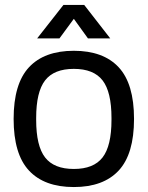

<svg xmlns="http://www.w3.org/2000/svg" viewBox="-20 -743 596 775"><path d="M278 12Q159 12 97 -54.5Q35 -121 35 -263Q35 -405 97 -471.5Q159 -538 278 -538Q397 -538 459 -471.5Q521 -405 521 -263Q521 -121 459 -54.5Q397 12 278 12ZM278 -61Q358 -61 394 -107.5Q430 -154 430 -259V-267Q430 -372 394 -418.5Q358 -465 278 -465Q198 -465 162 -418.5Q126 -372 126 -267V-259Q126 -154 162 -107.5Q198 -61 278 -61ZM130 -588 236 -723H320L425 -588H335L278 -667L220 -588Z"/></svg>

Font: Archivo VF Beta
Style: Regular
Weight: 400
Designer: Hector Gatti
Foundry: Omnibus-Type
Version: Version 1.002